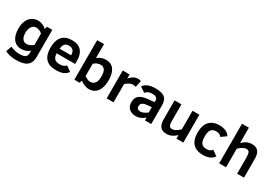

<svg xmlns="http://www.w3.org/2000/svg" viewBox="38 -1794 4331 3055"><g transform="rotate(30 2203.5 -267.0)"><path d="M261 -527C215 -527 175.8 -516 143.5 -494C79.9 -450.7 45 -367.3 45 -261C45 -111.7 106.3 0 246 0C305.3 0 355.7 -19 397 -57V-15C397 66.4 348.2 83 258 83C202 83 147.3 70.7 94 46L57 149C114.3 178.3 181.3 193 258 193C423.4 193 523 143.5 523 -10V-512H427L410 -464C378.5 -495.5 321 -527 261 -527ZM284 -416C324.7 -416 362.3 -400.7 397 -370V-161C357.7 -127.7 317.3 -111 276 -111C246 -111 221.7 -123.3 203 -148C184.3 -172.7 175 -211 175 -263C175 -340.7 212.7 -416 284 -416Z M885 -527C721 -527 639 -435.3 639 -252C639 -77.5 718 15 890 15C999 15 1060.2 -10.8 1104 -73L1010 -140C984.1 -107.9 950.7 -95 896 -95C807.1 -95 772.9 -135.6 769 -223H1109V-285C1109 -437.4 1034.6 -527 885 -527ZM984 -310H772C784 -382.1 802.9 -427 882 -427C950 -427 984 -388 984 -310Z M1502 -527C1446 -527 1395 -508.3 1349 -471V-727H1223V0H1319L1336 -48C1366.5 -17.5 1436.9 15 1495 15C1639.4 15 1701 -107.7 1701 -260C1701 -413.2 1649.1 -527 1502 -527ZM1458 -96C1416.5 -96 1372.7 -121.7 1349 -142V-366C1375 -389.7 1419.5 -416 1466 -416C1549.3 -416 1571 -348.9 1571 -258C1571 -167.7 1540.7 -96 1458 -96Z M2126 -389 2151 -510C2139.7 -516.7 2121 -520 2095 -520C2064.3 -520 2036.7 -512.3 2012 -497C1987.3 -481.7 1964.3 -462.3 1943 -439V-512H1817V0H1943V-333C1965 -354.3 1986.5 -370.7 2007.5 -382C2028.5 -393.3 2050.7 -399 2074 -399C2095.3 -399 2112.7 -395.7 2126 -389Z M2409 -527C2310.1 -527 2231.3 -497 2195 -437L2293 -374C2312 -407.9 2353.6 -427 2407 -427C2469.5 -427 2509 -412.6 2509 -352V-329L2401 -319C2276.1 -306.8 2187 -273.5 2187 -144C2187 -43.5 2253.7 15 2359 15C2415.7 15 2469 -7.7 2519 -53V0H2635V-348C2635 -486.2 2555.6 -527 2409 -527ZM2317 -146C2317 -211.8 2373.7 -225.7 2445 -232L2509 -238V-140C2487.7 -122.7 2466 -109.2 2444 -99.5C2422 -89.8 2403.3 -85 2388 -85C2343.8 -85 2317 -100.5 2317 -146Z M2925 15C2995.2 15 3062.6 -26.3 3099 -66V0H3225V-512H3099V-170C3046.3 -120.7 3001.3 -96 2964 -96C2894.5 -96 2895 -155 2895 -230V-512H2769V-170C2769 -52.6 2807.6 15 2925 15Z M3595 -95C3497.5 -95 3471 -152.6 3471 -255C3471 -354.8 3496.3 -417 3590 -417C3640.2 -417 3667.1 -401.6 3689 -372L3783 -439C3748.3 -496.9 3677.8 -527 3587 -527C3420.1 -527 3341 -421.3 3341 -253C3341 -80.5 3422.3 15 3592 15C3689 15 3751 -15.2 3790 -73L3695 -140C3670.2 -108.4 3644.1 -95 3595 -95Z M4184 -527C4110.8 -527 4052.1 -488.1 4010 -446V-727H3884V0H4010V-342C4062.7 -391.3 4107.7 -416 4145 -416C4171 -416 4189 -407.2 4199 -389.5C4209 -371.8 4214 -336 4214 -282V0H4340V-342C4340 -458 4300 -527 4184 -527Z"/></g></svg>

Font: Fog Sans
Style: Bold
Weight: 700
Foundry: Intel Corporation
Version: Version 1.00